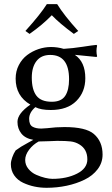

<svg xmlns="http://www.w3.org/2000/svg" viewBox="-20 -665 539 923"><path d="M254.9 -645Q287.6 -591.8 356 -516.1L335 -502Q265.6 -553.2 229 -591.8Q184.1 -545.4 122.1 -502L102.1 -516.1Q174.8 -596.7 205.1 -645ZM101.1 104Q101.1 127.9 116.5 146.7Q131.8 165.5 154.1 175.3Q176.3 185.1 196.8 189.9Q217.3 194.8 231.9 194.8Q300.8 194.8 350.3 169.7Q399.9 144.5 399.9 101.1Q399.9 51.8 360.8 28.8Q342.3 17.6 319.8 14.9Q297.4 12.2 254.9 12.2Q250 12.2 216.3 13.7Q182.6 15.1 166 15.1Q138.7 29.8 119.9 54.7Q101.1 79.6 101.1 104ZM390.1 -289.1Q390.1 -222.7 346.9 -179.4Q303.7 -136.2 224.1 -136.2Q176.3 -136.2 149.9 -149.9Q120.1 -124 120.1 -94.2Q120.1 -65.4 136 -56.2Q151.9 -46.9 178.2 -46.9Q178.7 -46.9 207 -48.8Q249 -54.2 290 -54.2Q392.6 -54.2 431.2 -21Q473.1 15.1 473.1 78.1Q473.1 117.2 449.5 148.4Q425.8 179.7 386.7 198.7Q347.7 217.8 300.8 227.8Q253.9 237.8 204.1 237.8Q174.3 237.8 146 231.9Q117.7 226.1 91.1 213.6Q64.5 201.2 48.3 178Q32.2 154.8 32.2 124Q32.2 110.4 38.8 91.6Q45.4 72.8 55.2 58.1Q66.9 49.3 81.8 40Q96.7 30.8 116 20.5Q135.3 10.3 140.1 7.3Q101.6 0.5 82.8 -22.9Q64 -46.4 64 -79.1Q64 -119.1 126 -162.1Q55.2 -203.1 55.2 -287.1Q55.2 -322.8 70.6 -352.3Q85.9 -381.8 110.6 -400.4Q135.3 -418.9 165 -429Q194.8 -439 225.1 -439Q256.3 -439 286.1 -430.2Q328.6 -432.6 377.7 -440.2Q426.8 -447.8 443.8 -449.2L446.8 -445.8Q443.8 -432.6 443.8 -419.9Q443.8 -407.2 446.8 -394L443.8 -391.1Q373.5 -398.4 339.8 -401.4Q390.1 -367.7 390.1 -289.1ZM312 -284.2Q312 -400.9 221.2 -400.9Q178.2 -400.9 155.5 -371.6Q132.8 -342.3 132.8 -292Q132.8 -234.4 155 -205.1Q177.2 -175.8 229 -175.8Q274.4 -175.8 293.2 -203.9Q312 -231.9 312 -284.2Z"/></svg>

Font: Linux Biolinum G
Style: Regular
Weight: 400
Designer: Philipp H. Poll
Foundry: Philipp H. Poll
Version: Version 1.1.0 ; ttfautohint (v1.6)